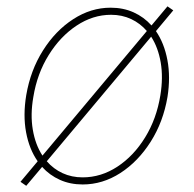

<svg xmlns="http://www.w3.org/2000/svg" viewBox="-20 -580 620 614"><path d="M63.9 14.2 45.5 1.4 100.5 -64.3Q73.5 -102.6 63.4 -157Q53.3 -211.3 63.9 -275.6Q77.4 -355.1 117.4 -418.5Q157.3 -481.9 214 -518.6Q270.6 -555.4 333.8 -555.4Q374.3 -555.4 407.3 -540.5Q440.3 -525.6 464.5 -498.6L515.6 -559.7L534.1 -546.9L478.7 -480.5Q505.3 -441.8 515.4 -387.6Q525.6 -333.5 515.6 -269.9Q502.1 -190.3 462 -127Q421.9 -63.6 365.1 -26.8Q308.2 9.9 244.3 9.9Q204.5 9.9 171.7 -4.8Q138.8 -19.5 114.7 -46.2ZM244.3 -12.8Q303.3 -12.8 355.5 -47.1Q407.7 -81.3 444.2 -140.8Q480.8 -200.3 492.9 -275.6Q502.1 -332 494 -380Q485.8 -427.9 463.4 -462.7L129.6 -64.3Q150.9 -39.8 180 -26.3Q209.2 -12.8 244.3 -12.8ZM115.8 -82.4 449.6 -480.8Q428.6 -505.3 399.5 -519Q370.4 -532.7 335.2 -532.7Q277 -532.7 224.8 -498Q172.6 -463.4 135.7 -403.9Q98.7 -344.5 86.6 -269.9Q76.7 -213.4 84.9 -165.3Q93 -117.2 115.8 -82.4Z"/></svg>

Font: Inter UI Thin
Style: Italic
Weight: 100
Italic angle: -9.39999°
Designer: Rasmus Andersson
Foundry: rsms
Version: 3.2;8d6f07862